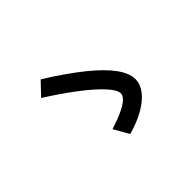

<svg xmlns="http://www.w3.org/2000/svg" viewBox="-112 -976 1223 1223"><g transform="rotate(-45 500.0 -364.0)"><path d="M425 -141Q491 -162 535 -182.5Q579 -203 601.5 -223.5Q624 -244 624 -264Q624 -295 578 -346Q532 -397 447 -462.5Q362 -528 244 -603L326 -689Q470 -599 565 -522.5Q660 -446 707 -381.5Q754 -317 754 -263Q754 -218 721.5 -175.5Q689 -133 628.5 -98Q568 -63 483 -39Z"/></g></svg>

Font: M PLUS 1 SemiBold
Style: Regular
Weight: 600
Designer: Coji Morishita
Foundry: UNDERFOREST DESIGN
Version: Version 1.001